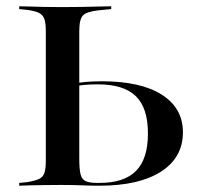

<svg xmlns="http://www.w3.org/2000/svg" viewBox="-20 -591 634 611"><path d="M169.4 -2.4Q142.7 -2.4 119.4 -2Q96 -1.6 76.2 -1.2Q56.5 -0.8 41.1 0V-8.9L65.3 -11.3Q90.3 -15.3 103.2 -21Q116.1 -26.6 121 -39.9Q125.8 -53.2 125.8 -78.2V-201.6H232.3V-86.3Q232.3 -53.2 236.3 -36.7Q240.3 -20.2 252.8 -14.5Q265.3 -8.9 289.5 -8.9H296.8Q375 -8.9 412.9 -47.2Q450.8 -85.5 450.8 -166.1Q450.8 -247.6 412.1 -285.1Q373.4 -322.6 291.1 -322.6Q266.9 -322.6 246 -320.6Q225 -318.5 201.6 -313.7V-322.6Q229.8 -328.2 252.4 -330.2Q275 -332.3 304.8 -332.3Q428.2 -332.3 495.2 -289.5Q562.1 -246.8 562.1 -170.2Q562.1 -89.5 492.3 -44.8Q422.6 0 296 0Q272.6 0 241.9 -1.2Q211.3 -2.4 179 -2.4ZM125.8 -201.6V-492.7Q125.8 -517.7 121 -531Q116.1 -544.4 103.2 -550.4Q90.3 -556.5 65.3 -559.7L41.1 -562.1V-571Q56.5 -571 76.2 -570.2Q96 -569.4 119.4 -569Q142.7 -568.5 169.4 -568.5H178.2H186.3Q216.9 -568.5 244 -569Q271 -569.4 293.5 -570.2Q316.1 -571 333.9 -571V-562.1L293.5 -558.1Q255.6 -554 244 -541.9Q232.3 -529.8 232.3 -492.7V-201.6Z"/></svg>

Font: Playfair 144pt SemiExpanded SemiBold
Style: Regular
Weight: 600
Width: 6
Designer: Claus Eggers Sørensen
Foundry: Claus Eggers Sørensen
Version: Version 2.203